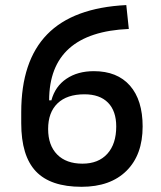

<svg xmlns="http://www.w3.org/2000/svg" viewBox="-20 -716 626 746"><path d="M296.9 9.8Q176.3 9.8 119.4 -50.3Q62.5 -110.4 62.5 -237.3V-280.3Q62.5 -479 163.3 -582.5Q264.2 -686 470.7 -696.3L480.5 -603.5Q171.4 -590.3 170.9 -326.2H179.7Q194.3 -380.4 238 -409.9Q281.7 -439.5 344.7 -439.5Q435.5 -439.5 484.9 -383.3Q534.2 -327.1 534.2 -224.6Q534.2 -114.3 471.4 -52.2Q408.7 9.8 296.9 9.8ZM300.3 -80.1Q362.3 -80.1 397 -118.4Q431.6 -156.7 431.6 -224.6Q431.6 -284.7 399.7 -317.1Q367.7 -349.6 308.1 -349.6Q240.2 -349.6 203.6 -314.5Q167 -279.3 167 -214.8Q167 -151.4 202.1 -115.7Q237.3 -80.1 300.3 -80.1Z"/></svg>

Font: Cascadia Mono PL
Style: Regular
Weight: 400
Monospace: yes
Designer: Aaron Bell
Foundry: Saja Typeworks
Version: Version 2404.023; ttfautohint (v1.8.4)